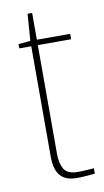

<svg xmlns="http://www.w3.org/2000/svg" viewBox="-73 -626 361 664"><g transform="rotate(-10 108.0 -294.5)"><path d="M142 0Q121 0 106.5 -6Q92 -12 83 -23.5Q74 -35 70 -51.5Q66 -68 66 -90V-476H24V-491L66 -495L73 -589H89V-495H206V-476H89V-94Q89 -61 101 -40.5Q113 -20 150 -20Q165 -20 180.5 -21Q196 -22 206 -23V-4Q195 -3 178 -1.5Q161 0 142 0Z"/></g></svg>

Font: Alumni Sans Thin
Style: Regular
Weight: 100
Designer: Robert E. Leuschke
Foundry: Robert E. Leuschke
Version: Version 1.018